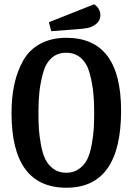

<svg xmlns="http://www.w3.org/2000/svg" viewBox="-20 -857 621 899"><path d="M421 -837Q450 -817 450 -786Q450 -761 431.5 -746Q413 -731 392.5 -726.5Q372 -722 339 -720L220 -711L209 -753ZM291 -680Q547 -680 547 -339Q547 22 291 22Q34 22 34 -327Q34 -403 47.5 -464Q61 -525 89.5 -575Q118 -625 169.5 -652.5Q221 -680 291 -680ZM421 -332Q421 -385 416.5 -426.5Q412 -468 400 -513.5Q388 -559 360 -584.5Q332 -610 290 -610Q248 -610 220.5 -584.5Q193 -559 181 -513.5Q169 -468 164.5 -426.5Q160 -385 160 -332Q160 -288 162 -255Q164 -222 171.5 -180.5Q179 -139 192 -112Q205 -85 230 -66.5Q255 -48 290 -48Q325 -48 350.5 -66.5Q376 -85 389 -112Q402 -139 409.5 -180.5Q417 -222 419 -255Q421 -288 421 -332Z"/></svg>

Font: Sansita
Style: Regular
Weight: 400
Designer: Pablo Cosgaya
Foundry: Omnibus-Type
Version: Version 1.006;hotconv 1.0.109;makeotfexe 2.5.65596